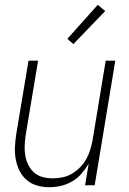

<svg xmlns="http://www.w3.org/2000/svg" viewBox="-20 -773 540 801"><path d="M186 8Q159 8 134.5 1Q110 -6 91 -22.5Q72 -39 61 -61.5Q50 -84 45.5 -109.5Q41 -135 42.5 -162Q44 -189 48 -215L99 -520H139L87 -209Q84 -188 83 -166.5Q82 -145 85.5 -124Q89 -103 98 -85Q107 -67 122 -53.5Q137 -40 157.5 -34.5Q178 -29 200 -29Q220 -29 240 -33Q260 -37 278.5 -47.5Q297 -58 313 -74Q329 -90 339.5 -108.5Q350 -127 356 -147Q362 -167 366 -187L421 -520H461L375 0H335L350 -90Q337 -68 320 -48.5Q303 -29 280.5 -16Q258 -3 234 2.5Q210 8 186 8ZM286 -589 261 -611 388 -753 419 -727Z"/></svg>

Font: Iosevka Extralight Oblique
Style: Regular
Weight: 200
Italic angle: -9°
Monospace: yes
Designer: Belleve Invis
Foundry: Belleve Invis
Version: Version 32.5.0; ttfautohint (v1.8.4)